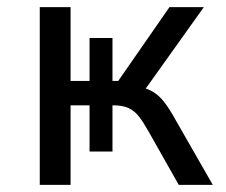

<svg xmlns="http://www.w3.org/2000/svg" viewBox="-20 -516 632 536"><path d="M91 0V-496H177V-290H230V-410H294V-290H310L453 -496H549L377 -255L355 -276Q385 -272 404 -261.5Q423 -251 438.5 -231Q454 -211 472 -178L574 0H479L393 -152Q380 -175 368 -190.5Q356 -206 339.5 -214Q323 -222 295 -222H284L294 -241V-93H230V-222H177V0Z"/></svg>

Font: Nunito Sans 7pt SemiCondensed
Style: Regular
Weight: 400
Width: 4
Designer: Vernon Adams
Foundry: Vernon Adams
Version: Version 3.101;gftools[0.9.27]